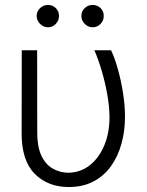

<svg xmlns="http://www.w3.org/2000/svg" viewBox="-20 -750 596 780"><path d="M68.4 -545.9H130.9L131.3 -208Q131.8 -151.4 148.7 -116.5Q165.5 -81.5 194.1 -65.2Q222.7 -48.8 256.8 -48.3Q307.1 -48.8 345 -78.9Q382.8 -108.9 404.1 -160.4Q425.3 -211.9 424.8 -276.4Q424.3 -317.9 416 -365.2Q407.7 -412.6 394 -459.7Q380.4 -506.8 363.3 -545.9H431.2Q445.8 -515.6 458.7 -469.7Q471.7 -423.8 479.7 -372.8Q487.8 -321.8 487.8 -275.9Q487.8 -218.3 473.6 -166.7Q459.5 -115.2 431.2 -75.4Q402.8 -35.6 359.9 -12.9Q316.9 9.8 259.3 9.8Q174.3 9.8 120.8 -44.2Q67.4 -98.1 67.9 -210ZM174.8 -639.2Q156.7 -639.2 142.8 -653.1Q128.9 -667 128.9 -685.1Q128.9 -704.1 142.8 -717Q156.7 -730 174.8 -730Q193.8 -730 206.8 -717Q219.7 -704.1 219.7 -685.1Q219.7 -667 206.8 -653.1Q193.8 -639.2 174.8 -639.2ZM356 -639.2Q337.9 -639.2 324.2 -653.1Q310.5 -667 310.5 -685.1Q310.5 -704.1 324.2 -717Q337.9 -730 356 -730Q375.5 -730 388.7 -717Q401.9 -704.1 401.4 -685.1Q401.9 -667 388.7 -653.1Q375.5 -639.2 356 -639.2Z"/></svg>

Font: Inter Tight Light
Style: Regular
Weight: 300
Designer: Rasmus Andersson
Foundry: rsms
Version: Version 3.004